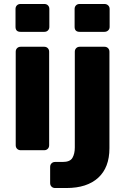

<svg xmlns="http://www.w3.org/2000/svg" viewBox="-20 -755 629 965"><path d="M83 -595Q58 -595 58 -620V-710Q58 -721 65 -728Q72 -735 83 -735H203Q214 -735 221 -728Q228 -721 228 -710V-620Q228 -609 221 -602Q214 -595 203 -595ZM380 -595Q355 -595 355 -620V-710Q355 -721 362 -728Q369 -735 380 -735H505Q516 -735 523.5 -728Q531 -721 531 -710V-620Q531 -609 523.5 -602Q516 -595 505 -595ZM84 0Q73 0 66 -7Q59 -14 59 -25V-495Q59 -506 66 -513Q73 -520 84 -520H202Q213 -520 220 -513Q227 -506 227 -495V-25Q227 -14 220 -7Q213 0 202 0ZM257 190Q246 190 239 183Q232 176 232 165V84Q232 73 239 66Q246 59 257 59H295Q332 59 344 38.5Q356 18 356 -14V-495Q356 -506 363 -513Q370 -520 381 -520H505Q516 -520 523 -513Q530 -506 530 -495V-10Q530 87 473.5 138.5Q417 190 314 190Z"/></svg>

Font: Fz Rubik
Style: Bold
Weight: 700
Designer: Hubert and Fischer
Foundry: Hubert and Fischer
Version: Vit hóa bi FontZin.com